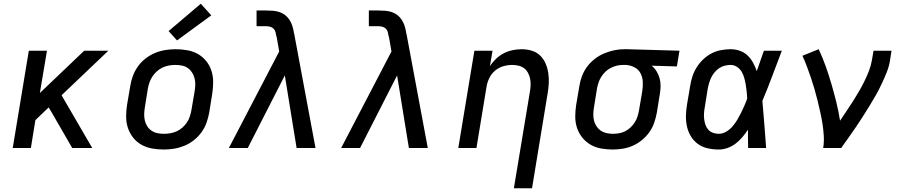

<svg xmlns="http://www.w3.org/2000/svg" viewBox="-20 -791 4840 1026"><path d="M48 0 134 -520H231L193 -294L430 -520H559L309 -282L473 0H366L258 -187L240 -217L169 -149L145 0Z M855 8Q823 8 792.5 2.5Q762 -3 736 -17.5Q710 -32 691.5 -55.5Q673 -79 663.5 -107.5Q654 -136 654 -167.5Q654 -199 659 -231L676 -331Q680 -358 690 -385Q700 -412 717 -436Q734 -460 758 -478.5Q782 -497 808.5 -508Q835 -519 863 -523.5Q891 -528 918 -528Q950 -528 981 -522.5Q1012 -517 1037.5 -502.5Q1063 -488 1082 -464.5Q1101 -441 1110 -412.5Q1119 -384 1119 -352.5Q1119 -321 1114 -289L1098 -189Q1093 -162 1083.5 -135Q1074 -108 1056.5 -84Q1039 -60 1015.5 -41.5Q992 -23 965 -12Q938 -1 910.5 3.5Q883 8 855 8ZM856 -76Q873 -76 890.5 -79Q908 -82 924.5 -89.5Q941 -97 955 -109.5Q969 -122 979 -137Q989 -152 994.5 -169Q1000 -186 1003 -203L1020 -303Q1023 -321 1023.5 -338.5Q1024 -356 1019.5 -373Q1015 -390 1006 -404Q997 -418 983.5 -427.5Q970 -437 952.5 -440.5Q935 -444 917 -444Q900 -444 883 -441Q866 -438 849.5 -430.5Q833 -423 819 -410.5Q805 -398 795 -383Q785 -368 779 -351Q773 -334 770 -317L754 -217Q751 -199 750.5 -181.5Q750 -164 754 -147Q758 -130 767 -116Q776 -102 790 -92.5Q804 -83 821 -79.5Q838 -76 856 -76ZM926 -575 881 -625 1053 -771 1109 -709Z M1203 0 1472 -516 1458 -596H1457Q1455 -608 1452.5 -618.5Q1450 -629 1442.5 -637Q1435 -645 1424 -648Q1413 -651 1401 -651H1351V-723V-735H1401Q1420 -735 1438.5 -733.5Q1457 -732 1473.5 -726.5Q1490 -721 1503.5 -710.5Q1517 -700 1526.5 -685.5Q1536 -671 1541.5 -654.5Q1547 -638 1550 -620Q1550 -618 1550.5 -615.5Q1551 -613 1552 -611L1666 0H1565L1502 -388L1304 0Z M1803 0 2072 -516 2058 -596H2057Q2055 -608 2052.5 -618.5Q2050 -629 2042.5 -637Q2035 -645 2024 -648Q2013 -651 2001 -651H1951V-723V-735H2001Q2020 -735 2038.5 -733.5Q2057 -732 2073.5 -726.5Q2090 -721 2103.5 -710.5Q2117 -700 2126.5 -685.5Q2136 -671 2141.5 -654.5Q2147 -638 2150 -620Q2150 -618 2150.5 -615.5Q2151 -613 2152 -611L2266 0H2165L2102 -388L1904 0Z M2726 215 2812 -303Q2815 -320 2815.5 -337.5Q2816 -355 2812.5 -371.5Q2809 -388 2801 -402.5Q2793 -417 2780.5 -426.5Q2768 -436 2751 -440Q2734 -444 2717 -444Q2693 -444 2669 -437Q2645 -430 2625.5 -413.5Q2606 -397 2595 -374.5Q2584 -352 2580 -328L2526 0H2429L2515 -520H2612L2598 -437Q2612 -459 2631 -477Q2650 -495 2672.5 -506.5Q2695 -518 2719.5 -523Q2744 -528 2767 -528Q2796 -528 2822 -520Q2848 -512 2866.5 -494Q2885 -476 2895.5 -451.5Q2906 -427 2910 -400Q2914 -373 2912.5 -345Q2911 -317 2906 -289L2823 215Z M3254 8Q3223 8 3192 2.5Q3161 -3 3135.5 -18Q3110 -33 3091.5 -56Q3073 -79 3063.5 -107.5Q3054 -136 3054 -167.5Q3054 -199 3059 -231L3076 -331Q3080 -358 3090 -384.5Q3100 -411 3117 -434Q3134 -457 3157.5 -475.5Q3181 -494 3207 -505Q3233 -516 3260.5 -522Q3288 -528 3315 -528Q3319 -528 3323 -528Q3327 -528 3331 -528L3611 -520L3597 -436L3462 -440Q3478 -427 3488.5 -410Q3499 -393 3504.5 -373.5Q3510 -354 3510 -332.5Q3510 -311 3506 -289L3490 -189Q3485 -162 3476 -135.5Q3467 -109 3450.5 -85.5Q3434 -62 3411 -43Q3388 -24 3362 -12.5Q3336 -1 3308.5 3.5Q3281 8 3254 8ZM3255 -76Q3272 -76 3289 -79Q3306 -82 3321.5 -90Q3337 -98 3350 -110.5Q3363 -123 3372.5 -138Q3382 -153 3387 -169.5Q3392 -186 3395 -203L3412 -303Q3416 -328 3415 -352.5Q3414 -377 3403.5 -398Q3393 -419 3372 -430.5Q3351 -442 3326 -444H3317Q3315 -444 3313 -444Q3311 -444 3309 -444Q3292 -444 3275.5 -440Q3259 -436 3243.5 -428Q3228 -420 3215 -407.5Q3202 -395 3193 -380.5Q3184 -366 3178.5 -350Q3173 -334 3170 -317L3154 -217Q3151 -199 3150.5 -181.5Q3150 -164 3154 -147.5Q3158 -131 3167 -117Q3176 -103 3189.5 -93.5Q3203 -84 3220 -80Q3237 -76 3255 -76Q3255 -76 3255 -76Q3255 -76 3255 -76Z M3821 8Q3791 8 3762 1.5Q3733 -5 3710.5 -21Q3688 -37 3673 -61Q3658 -85 3651.5 -113Q3645 -141 3645.5 -171Q3646 -201 3651 -231L3668 -331Q3672 -357 3680 -382Q3688 -407 3702.5 -430.5Q3717 -454 3737.5 -473.5Q3758 -493 3782 -505.5Q3806 -518 3832.5 -523Q3859 -528 3884 -528Q3910 -528 3934 -519.5Q3958 -511 3975.5 -494Q3993 -477 4004.5 -455.5Q4016 -434 4024 -411Q4034 -438 4043 -465.5Q4052 -493 4062 -520H4158Q4132 -453 4107 -385.5Q4082 -318 4054 -252Q4060 -189 4064.5 -126Q4069 -63 4074 0H3978Q3977 -24 3977 -48.5Q3977 -73 3977 -98Q3963 -77 3946.5 -57.5Q3930 -38 3910 -23Q3890 -8 3867 0Q3844 8 3821 8ZM3821 -76Q3841 -76 3860 -87Q3879 -98 3893.5 -114.5Q3908 -131 3919 -149.5Q3930 -168 3939.5 -187Q3949 -206 3957.5 -225.5Q3966 -245 3973 -265Q3972 -284 3970 -302.5Q3968 -321 3965 -339Q3962 -357 3957 -375Q3952 -393 3943 -408Q3934 -423 3918.5 -433.5Q3903 -444 3884 -444Q3869 -444 3853 -440Q3837 -436 3823.5 -427Q3810 -418 3799 -405Q3788 -392 3781 -377.5Q3774 -363 3769.5 -348Q3765 -333 3762 -317L3746 -217Q3743 -201 3742 -185Q3741 -169 3743 -153.5Q3745 -138 3750 -123.5Q3755 -109 3765 -98Q3775 -87 3789.5 -81.5Q3804 -76 3821 -76Z M4379 0Q4384 -33 4382 -66Q4380 -99 4375 -130.5Q4370 -162 4363 -193Q4356 -224 4348.5 -255Q4341 -286 4332 -316.5Q4323 -347 4313 -376.5Q4303 -406 4292 -435.5Q4281 -465 4268 -493L4355 -528Q4376 -483 4392.5 -436.5Q4409 -390 4423 -342Q4437 -294 4449 -245.5Q4461 -197 4469 -146Q4486 -172 4503.5 -197.5Q4521 -223 4537.5 -249Q4554 -275 4569.5 -301.5Q4585 -328 4598.5 -355.5Q4612 -383 4623 -411Q4634 -439 4639 -468L4648 -520H4744L4736 -468Q4731 -436 4718.5 -405Q4706 -374 4692 -344Q4678 -314 4661.5 -284.5Q4645 -255 4627 -226Q4609 -197 4591 -168.5Q4573 -140 4553.5 -111.5Q4534 -83 4514.5 -55.5Q4495 -28 4475 0Z"/></svg>

Font: Iosevka SS04 Md Ex Obl
Style: Regular
Weight: 500
Width: 7
Italic angle: -9°
Monospace: yes
Designer: Belleve Invis
Foundry: Belleve Invis
Version: Version 19.0.0; ttfautohint (v1.8.4)